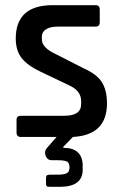

<svg xmlns="http://www.w3.org/2000/svg" viewBox="-20 -530 475 743"><path d="M225 42Q300 42 300 112V127Q300 193 211 193H173Q163 193 160.5 190Q158 187 158 178V161Q158 152 161 149Q164 146 173 146H201Q229 146 239 140Q249 134 249 119V117Q249 101 239.5 95.5Q230 90 201 90H181Q163 90 156.5 72.5Q150 55 163 41L199 0H61Q44 0 44 -17V-66Q44 -82 61 -82H229Q294 -82 294 -127V-139Q294 -179 247 -200L138 -252Q87 -276 64 -305Q41 -334 41 -381Q41 -510 184 -510H350Q366 -510 366 -493V-444Q366 -427 350 -427H204Q174 -427 158 -416.5Q142 -406 142 -389V-378Q142 -346 193 -322L303 -266Q355 -243 374.5 -211.5Q394 -180 394 -130Q394 -7 262 0L225 38Z"/></svg>

Font: Rajdhani SemiBold
Style: Regular
Weight: 600
Designer: Satya Rajpurohit, Jyotish Sonowal
Foundry: Indian Type Foundry
Version: Version 1.201 February 1, 2022